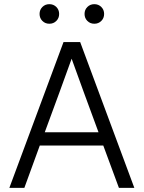

<svg xmlns="http://www.w3.org/2000/svg" viewBox="-20 -902 690 922"><path d="M476 -203H171L97 0H25L285 -700H365L625 0H551ZM195 -267H453L382 -460L324 -620L266 -460ZM217 -788Q197 -788 183.5 -801.5Q170 -815 170 -835Q170 -855 183.5 -868.5Q197 -882 217 -882Q237 -882 250.5 -868.5Q264 -855 264 -835Q264 -815 250.5 -801.5Q237 -788 217 -788ZM433 -788Q413 -788 399.5 -801.5Q386 -815 386 -835Q386 -855 399.5 -868.5Q413 -882 433 -882Q453 -882 466.5 -868.5Q480 -855 480 -835Q480 -815 466.5 -801.5Q453 -788 433 -788Z"/></svg>

Font: Retni Sans
Style: Regular
Weight: 400
Designer: Vitaly Kuzmin
Foundry: ParaType Ltd.
Version: Version 1.00;March 2, 2019;FontCreator 11.5.0.2425 64-bit; t